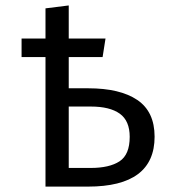

<svg xmlns="http://www.w3.org/2000/svg" viewBox="-20 -692 655 712"><path d="M234.9 -671.8V-549.2H371.3L360.5 -480.5H234.9V-364.6H307.2Q425.1 -364.6 489.2 -321.3Q553.3 -277.9 553.3 -185.1Q553.3 0 306.2 0H148.7V-480.5H60V-549.2H148.7V-661ZM234.9 -296.9V-69.2H316.4Q385.6 -69.2 423.3 -93.8Q461 -118.5 461 -184.6Q461 -244.1 424.1 -270.5Q387.2 -296.9 316.9 -296.9Z"/></svg>

Font: Fira Code
Style: Regular
Weight: 400
Designer: Carrois Corporate, Edenspiekermann AG, Nikita Prokopov
Foundry: Carrois Corporate, Edenspiekermann AG, Nikita Prokopov
Version: Version 5.002